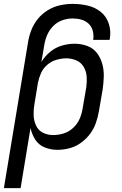

<svg xmlns="http://www.w3.org/2000/svg" viewBox="-30 -763 626 988"><path d="M-10 205H76L127 -104Q134 -72 151.5 -44.5Q169 -17 200 -4.5Q231 8 265 8Q296 8 327 0Q358 -8 385.5 -27.5Q413 -47 433 -73.5Q453 -100 463.5 -130.5Q474 -161 479 -191L498 -301Q503 -335 504 -368.5Q505 -402 496.5 -433.5Q488 -465 469 -490Q450 -515 419 -526.5Q388 -538 354 -538Q322 -538 289 -528.5Q256 -519 228.5 -496.5Q201 -474 183 -444L198 -532Q202 -558 213 -583.5Q224 -609 244.5 -629.5Q265 -650 291.5 -659Q318 -668 344 -668Q367 -668 388.5 -662Q410 -656 425.5 -641.5Q441 -627 447 -605.5Q453 -584 450 -561Q449 -560 449 -558H534L535 -564Q542 -603 530 -640.5Q518 -678 489 -701.5Q460 -725 422 -734Q384 -743 344 -743Q312 -743 279.5 -736Q247 -729 217 -711Q187 -693 165 -666Q143 -639 131 -607.5Q119 -576 114 -544ZM244 -68Q215 -68 191 -80Q167 -92 155.5 -117Q144 -142 143 -170Q142 -198 147 -226L165 -336Q170 -361 180.5 -385.5Q191 -410 212 -428.5Q233 -447 258 -454.5Q283 -462 309 -463Q337 -463 362 -452.5Q387 -442 400.5 -419Q414 -396 416 -369Q418 -342 414 -314L395 -204Q391 -177 379.5 -151Q368 -125 346.5 -105Q325 -85 298 -76.5Q271 -68 244 -68Z"/></svg>

Font: Iosevka Sparkle
Style: Italic
Weight: 400
Italic angle: -9°
Designer: Belleve Invis
Foundry: Belleve Invis
Version: Version 4.5.0; ttfautohint (v1.8.3)